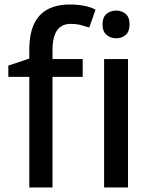

<svg xmlns="http://www.w3.org/2000/svg" viewBox="-20 -832 672 852"><path d="M110 0V-491H17V-541L110 -572V-610Q110 -680 130.5 -724.5Q151 -769 191.5 -790.5Q232 -812 290 -812Q325 -812 355 -806Q385 -800 404 -789L376 -710Q360 -715 339.5 -720.5Q319 -726 294 -726Q253 -726 233 -697Q213 -668 213 -609V-570H347V-491H213V0ZM442 0V-570H548V0ZM496 -662Q471 -662 453 -677Q435 -692 435 -724Q435 -756 453 -770.5Q471 -785 496 -785Q520 -785 537.5 -770.5Q555 -756 555 -724Q555 -692 537.5 -677Q520 -662 496 -662Z"/></svg>

Font: Menbere
Style: Regular
Weight: 400
Designer: Aleme Tadesse
Foundry: Sorkin Type Co
Version: Version 1.000